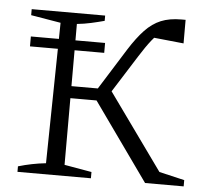

<svg xmlns="http://www.w3.org/2000/svg" viewBox="-49 -711 810 763"><g transform="rotate(5 356.0 -330.0)"><path d="M48 0V-22Q75 -30 102.5 -35.5Q130 -41 158 -44L167 -605L48 -625V-649H341V-628Q315 -621 288 -615Q261 -609 232 -606V-44L341 -25V0ZM200 -310V-358H364V-310ZM557 0 320 -333 378 -372 632 -18 587 -54 711 -25V0ZM371 -317 321 -332 440 -522Q471 -571 500 -601.5Q529 -632 563 -646Q597 -660 644 -660Q648 -660 652.5 -660Q657 -660 661 -660V-566L524 -580L574 -606Q554 -593 532.5 -566Q511 -539 486 -499ZM54.1 -540.6H350.2V-501.1H54.1Z"/></g></svg>

Font: Piazzolla 24pt Light
Style: Regular
Weight: 300
Designer: Juan Pablo del Peral
Foundry: Huerta Tipografica
Version: Version 2.005